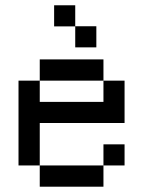

<svg xmlns="http://www.w3.org/2000/svg" viewBox="-20 -704 540 724"><path d="M449.7 -80.1H370.1V-159.7H449.7ZM449.7 -240.2H129.9V-80.1H49.8V-399.9H129.9V-319.8H370.1V-399.9H449.7ZM370.1 0H129.9V-80.1H370.1ZM370.1 -399.9H129.9V-480H370.1ZM263.7 -525.4V-604.5H184.1V-684.1H263.7V-605H343.3V-525.4Z"/></svg>

Font: W95FA
Style: Regular
Weight: 400
Designer: FontsArena.com
Foundry: Alina Sava
Version: Version 1.002;Fontself Maker 3.4.0